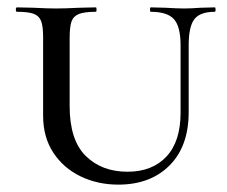

<svg xmlns="http://www.w3.org/2000/svg" viewBox="-20 -488 615 521"><path d="M389 -456Q387 -456 387 -462Q387 -468 389 -468L429 -467Q461 -465 480 -465Q497 -465 525 -467L563 -468Q565 -468 565 -462Q565 -456 563 -456Q523 -456 507.5 -436Q492 -416 492 -365V-184Q492 -91 440 -39Q388 13 301 13Q245 13 198.5 -9.5Q152 -32 124.5 -74Q97 -116 97 -174V-387Q97 -417 91.5 -431Q86 -445 71.5 -450.5Q57 -456 26 -456Q23 -456 23 -462Q23 -468 26 -468L71 -467Q109 -465 132 -465Q156 -465 196 -467L240 -468Q242 -468 242 -462Q242 -456 240 -456Q209 -456 194 -450Q179 -444 174 -429.5Q169 -415 169 -385V-200Q169 -108 212.5 -65Q256 -22 326 -22Q393 -22 431.5 -63Q470 -104 470 -182V-365Q470 -416 452 -436Q434 -456 389 -456Z"/></svg>

Font: Cormorant SC Medium
Style: Regular
Weight: 500
Designer: Christian Thalmann (Catharsis Fonts)
Version: Version 3.000